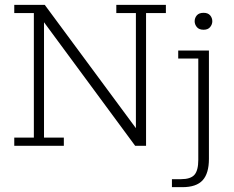

<svg xmlns="http://www.w3.org/2000/svg" viewBox="-20 -603 969 794"><path d="M39 0V-34H120V-549H39V-583H165L542 -73V-549H461V-583H666V-549H584V0H539L162 -511V-34H244V0ZM691 171V138H728Q768 138 784 120Q800 102 800 58V-361H717V-394H844V54Q844 114 818 142.5Q792 171 734 171ZM822 -480Q803 -480 794 -491Q785 -502 785 -515Q785 -529 794 -539.5Q803 -550 822 -550Q840 -550 849 -539.5Q858 -529 858 -515Q858 -502 849 -491Q840 -480 822 -480Z"/></svg>

Font: Rokkitt ExtraLight
Style: Regular
Weight: 250
Version: Version 3.103